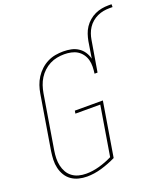

<svg xmlns="http://www.w3.org/2000/svg" viewBox="-162 -1023 1005 1146"><g transform="rotate(-20 340.5 -450.5)"><path d="M193 8Q166 8 140.5 1.5Q115 -5 94.5 -19.5Q74 -34 61 -55.5Q48 -77 42 -102.5Q36 -128 37 -154.5Q38 -181 42 -208L99 -553Q103 -578 111.5 -603Q120 -628 134.5 -650.5Q149 -673 169 -691.5Q189 -710 213 -722Q237 -734 262.5 -738.5Q288 -743 313 -743Q339 -743 363 -738Q387 -733 407 -720Q427 -707 440 -687.5Q453 -668 459 -644L476 -750Q480 -771 487 -792Q494 -813 506.5 -832Q519 -851 537 -866.5Q555 -882 575.5 -891.5Q596 -901 617.5 -905Q639 -909 661 -909H681V-891H661Q642 -891 622.5 -887.5Q603 -884 584.5 -875.5Q566 -867 550 -853.5Q534 -840 523 -823Q512 -806 505.5 -787.5Q499 -769 496 -750L463 -554H444Q447 -576 447.5 -598Q448 -620 442.5 -640.5Q437 -661 424.5 -678Q412 -695 395 -705.5Q378 -716 356.5 -720.5Q335 -725 313 -725Q290 -725 266.5 -720.5Q243 -716 221.5 -705Q200 -694 181.5 -677Q163 -660 150 -639Q137 -618 129.5 -595.5Q122 -573 118 -550L61 -205Q57 -181 56.5 -157Q56 -133 61 -110.5Q66 -88 77 -68.5Q88 -49 106 -35.5Q124 -22 146.5 -16Q169 -10 194 -10Q235 -10 278 -22Q321 -34 361 -54L413 -369H255L258 -387H436L379 -42Q334 -20 286.5 -6Q239 8 193 8Z"/></g></svg>

Font: Iosevka SS04 Thin
Style: Italic
Weight: 100
Italic angle: -9°
Monospace: yes
Designer: Belleve Invis
Foundry: Belleve Invis
Version: Version 19.0.0; ttfautohint (v1.8.4)